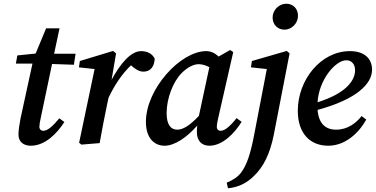

<svg xmlns="http://www.w3.org/2000/svg" viewBox="-20 -767 2014 1029"><path d="M90 -132C83 -95 79 -67 79 -46C79 -6 107 14 145 14C221 14 284 -50 325 -113L298 -133C261 -88 234 -66 212 -66C201 -66 191 -73 191 -88C191 -98 194 -116 199 -138L259 -424L376 -420L385 -479H270L299 -615H227L171 -480L73 -470L65 -426H154Z M404 -2 416 8 514 0C527 -72 540 -141 555 -212L562 -244C593 -308 630 -367 682 -417C705 -396 726 -383 749 -383C788 -383 808 -413 809 -453C796 -480 768 -493 736 -493C680 -493 623 -423 578 -339L602 -481L586 -494L408 -440L403 -406L487 -397Z M873 -161C873 -241 908 -330 955 -377C986 -407 1018 -423 1045 -423C1065 -423 1084 -416 1102 -407L1046 -146C997 -94 961 -72 930 -72C895 -72 873 -99 873 -161ZM1102 14C1173 14 1237 -53 1275 -114L1248 -134C1215 -92 1185 -66 1163 -66C1151 -66 1142 -73 1142 -87C1142 -98 1145 -116 1150 -137L1230 -488L1213 -499L1152 -464C1132 -482 1111 -493 1085 -493C947 -493 762 -290 762 -114C762 -22 811 14 862 14C916 14 981 -30 1037 -94C1036 -83 1035 -72 1035 -60C1035 -10 1063 14 1102 14Z M1505 -608C1543 -608 1577 -642 1577 -682C1577 -721 1551 -747 1514 -747C1476 -747 1441 -714 1441 -673C1441 -633 1470 -608 1505 -608ZM1202 242C1258 237 1304 213 1340 177C1393 127 1427 56 1447 -43L1532 -481L1517 -494L1330 -440L1325 -406L1410 -397L1343 -49C1322 64 1301 118 1273 157C1252 184 1228 198 1195 212Z M1836 -444C1863 -444 1883 -425 1883 -390C1883 -335 1833 -266 1682 -219C1689 -340 1778 -444 1836 -444ZM1739 14C1830 14 1902 -53 1943 -126L1918 -145C1889 -108 1843 -72 1782 -72C1725 -72 1688 -104 1682 -178C1893 -235 1974 -319 1974 -393C1974 -455 1931 -493 1855 -493C1700 -493 1576 -340 1576 -173C1576 -51 1643 14 1739 14Z"/></svg>

Font: Source Serif Pro Semibold
Style: Italic
Weight: 600
Italic angle: -12°
Designer: Frank Grießhammer
Foundry: Adobe Systems Incorporated
Version: Version 3.001;hotconv 1.0.111;makeotfexe 2.5.65597